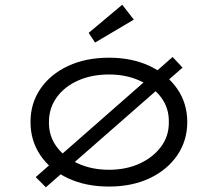

<svg xmlns="http://www.w3.org/2000/svg" viewBox="-20 -779 920 812"><path d="M174 13 131 -30 710 -538 752 -493ZM441 10Q343 10 268 -25Q193 -60 151 -122Q109 -184 109 -263Q109 -342 151 -403.5Q193 -465 268 -500Q343 -535 441 -535Q538 -535 612.5 -500Q687 -465 729.5 -403.5Q772 -342 772 -263Q772 -184 729.5 -122Q687 -60 612.5 -25Q538 10 441 10ZM441 -61Q513 -61 570 -87Q627 -113 661 -158.5Q695 -204 694 -263Q695 -322 661.5 -367Q628 -412 570.5 -438Q513 -464 441 -464Q368 -464 310.5 -438.5Q253 -413 220 -367.5Q187 -322 187 -263Q186 -204 219.5 -158.5Q253 -113 311 -87Q369 -61 441 -61ZM382 -599 355 -640 497 -759 546 -696Z"/></svg>

Font: Lexend Tera Light
Style: Regular
Weight: 300
Designer: Bonnie Shaver-Troup, Thomas Jockin
Foundry: Lexend
Version: Version 1.007